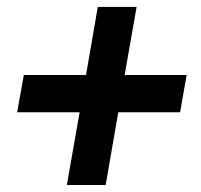

<svg xmlns="http://www.w3.org/2000/svg" viewBox="-20 -609 585 558"><path d="M342.3 -391.1H522.5L503.4 -282.7H323.7L287.1 -71.3H174.3L211.4 -282.7H29.8L49.3 -391.1H230L264.2 -588.9H377Z"/></svg>

Font: TypoPRO Roboto
Style: Italic
Weight: 500
Italic angle: -12°
Designer: Google
Version: Version 2.136; 2016